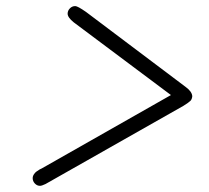

<svg xmlns="http://www.w3.org/2000/svg" viewBox="-20 -578 682 628"><path d="M86.9 4.9Q86.9 -2 91.1 -8.1Q95.2 -14.2 99.6 -17.1Q104 -20 109.9 -23.9L116.2 -26.9L539.1 -267.1L221.2 -504.9Q201.2 -521 201.2 -533.2Q201.2 -543 208.5 -550.5Q215.8 -558.1 226.1 -558.1Q233.9 -558.1 261.2 -539.1L586.9 -293.9Q607.9 -278.8 608.9 -263.2Q607.9 -253.4 603 -248.3Q598.1 -243.2 580.1 -231.9L128.9 23.9Q116.7 29.8 110.8 29.8Q101.1 29.8 94 22.2Q86.9 14.6 86.9 4.9Z"/></svg>

Font: CMU Bright
Style: Oblique
Weight: 500
Italic angle: -12°
Version: Version 0.7.0